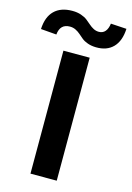

<svg xmlns="http://www.w3.org/2000/svg" viewBox="-235 -1061 775 1131"><g transform="rotate(15 152.0 -495.0)"><path d="M69.8 0V-750H230V0ZM-90.8 -838.9Q-87.4 -913.6 -48.3 -951.9Q-9.3 -990.2 61 -990.2Q90.3 -990.2 114 -982.2Q137.7 -974.1 152.6 -962.4Q167.5 -950.7 180.7 -939Q193.8 -927.2 209.2 -919.2Q224.6 -911.1 242.2 -911.1Q266.1 -911.1 280.5 -928Q294.9 -944.8 298.8 -976.1L395 -970.2Q391.6 -895.5 353.5 -856.4Q315.4 -817.4 249 -818.8Q220.7 -819.3 198.2 -827.4Q175.8 -835.4 161.9 -846.9Q147.9 -858.4 135.3 -869.6Q122.6 -880.9 106.4 -888.9Q90.3 -897 70.8 -897Q11.2 -897 4.9 -831.1Z"/></g></svg>

Font: Mattone
Style: Regular
Weight: 400
Width: 6
Designer: Nunzio Mazzaferro
Foundry: Collletttivo
Version: Version 2.000;Glyphs 3.2 (3217)